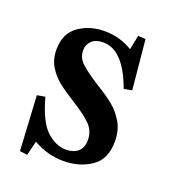

<svg xmlns="http://www.w3.org/2000/svg" viewBox="-114 -644 673 764"><g transform="rotate(20 222.5 -262.0)"><path d="M225 -36Q257 -36 276 -52.5Q295 -69 295 -101Q295 -140 268.5 -166.5Q242 -193 187 -227Q144 -254 117.5 -275Q91 -296 72.5 -326.5Q54 -357 54 -398Q54 -466 100.5 -499Q147 -532 211 -532Q274 -532 329 -499L341 -560L373 -558L393 -348L359 -342Q306 -488 220 -488Q189 -488 172 -472Q155 -456 155 -431Q155 -400 178.5 -378Q202 -356 253 -323Q298 -296 327.5 -272.5Q357 -249 377.5 -214.5Q398 -180 398 -133Q398 -57 348 -23.5Q298 10 231 10Q163 10 103 -25L88 36L56 32L43 -200L77 -206Q104 -107 143.5 -71.5Q183 -36 225 -36Z"/></g></svg>

Font: Minipax
Style: Bold
Weight: 500
Designer: Raphaël Ronot, Igor Stepanchenko (Cyrillic)
Foundry: steppetype
Version: Version 1.002